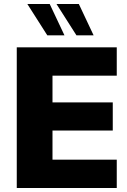

<svg xmlns="http://www.w3.org/2000/svg" viewBox="-20 -942 637 962"><path d="M64 0V-705H565V-563H243V-429H545V-288H243V-142H565V0ZM217 -765 117 -922H229L303 -765ZM363 -765 263 -922H375L449 -765Z"/></svg>

Font: wassup Sans
Style: Black
Weight: 900
Version: Version 2.001